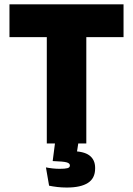

<svg xmlns="http://www.w3.org/2000/svg" viewBox="-20 -659 611 882"><path d="M195 0V-603.5H376.5V0ZM23.5 -488.5V-639H547.5V-488.5ZM342 -16 328.5 71 262 37Q274 36 285.5 35.8Q297 35.5 308.5 35.5Q365 35.5 391 55.2Q417 75 417 112V115Q417 160 384 181.2Q351 202.5 286.5 202.5Q263.5 202.5 242.8 200Q222 197.5 205.5 194L191 110Q206 113 222.5 114.8Q239 116.5 253.5 116.5Q278.5 116.5 289.8 113.5Q301 110.5 301 101.5V100.5Q301 91 286 86.8Q271 82.5 224 81Q223.5 81 223 81Q222.5 81 222 81L234.5 -16Z"/></svg>

Font: Anek Latin Medium ExtraBold
Style: Regular
Weight: 800
Version: Version 1.003